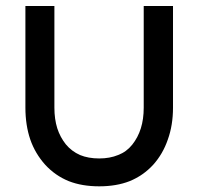

<svg xmlns="http://www.w3.org/2000/svg" viewBox="-20 -620 674 653"><path d="M317.4 13.7Q376 13.7 420.9 -3.9Q466.8 -22.5 501 -59.6Q534.2 -96.7 550.8 -145.5Q568.4 -194.3 568.4 -253.9Q568.4 -369.1 568.4 -599.6Q543 -599.6 468.8 -599.6Q468.8 -513.7 468.8 -253.9Q468.8 -214.8 459 -183.6Q449.2 -152.3 429.7 -127.9Q410.2 -103.5 381.8 -92.8Q353.5 -81.1 317.4 -81.1Q280.3 -81.1 252 -92.8Q223.6 -105.5 204.1 -128.9Q184.6 -153.3 174.8 -183.6Q165 -214.8 165 -253.9Q165 -369.1 165 -599.6Q140.6 -599.6 66.4 -599.6Q66.4 -590.8 66.4 -561.5Q66.4 -485.4 66.4 -253.9Q66.4 -194.3 83 -145.5Q99.6 -97.7 133.8 -59.6Q168 -22.5 213.9 -3.9Q258.8 13.7 317.4 13.7Z"/></svg>

Font: TextaAlt
Style: Bold
Weight: 400
Designer: Daniel Hernandez & Miguel Hernandez
Version: Version 1.005;com.myfonts.easy.latinotype.texta.alt-bold.wfk